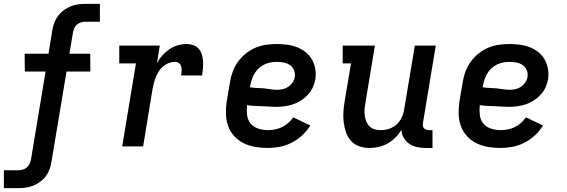

<svg xmlns="http://www.w3.org/2000/svg" viewBox="-56 -755 2926 990"><path d="M-36 215V123H38Q50 123 62 119.5Q74 116 83 108Q92 100 97 88.5Q102 77 104 66L179 -386H72L71 -478H194L214 -601Q217 -620 224.5 -639Q232 -658 244 -674Q256 -690 273 -702.5Q290 -715 309 -722.5Q328 -730 346.5 -732.5Q365 -735 384 -735H459V-643H385Q373 -643 361.5 -639.5Q350 -636 340.5 -628Q331 -620 326.5 -608.5Q322 -597 320 -586L302 -478H409L410 -386H287L209 81Q206 100 199 119Q192 138 180 154Q168 170 150.5 182.5Q133 195 114.5 202.5Q96 210 77 212.5Q58 215 39 215Z M574 0 645 -428H559V-520H768L753 -429Q764 -450 781 -469Q798 -488 818 -501.5Q838 -515 861 -521.5Q884 -528 907 -528Q925 -528 941.5 -522Q958 -516 969 -503Q980 -490 985 -473Q990 -456 991 -438.5Q992 -421 990.5 -403Q989 -385 986 -366H878Q880 -378 880.5 -389.5Q881 -401 878.5 -411.5Q876 -422 867.5 -429Q859 -436 847 -436Q832 -436 816 -430.5Q800 -425 786.5 -414Q773 -403 764 -389Q755 -375 748.5 -360Q742 -345 738 -329Q734 -313 731 -298L682 0Z M1325 8Q1292 8 1260 2.5Q1228 -3 1200.5 -16.5Q1173 -30 1152 -53Q1131 -76 1120.5 -105Q1110 -134 1109 -166.5Q1108 -199 1113 -232L1130 -332Q1134 -359 1144 -386Q1154 -413 1171 -436.5Q1188 -460 1211.5 -479Q1235 -498 1261.5 -509Q1288 -520 1315.5 -524Q1343 -528 1370 -528Q1398 -528 1424.5 -524.5Q1451 -521 1475.5 -511.5Q1500 -502 1520 -486Q1540 -470 1552.5 -448Q1565 -426 1569.5 -399.5Q1574 -373 1570 -346Q1566 -324 1556.5 -303.5Q1547 -283 1531 -266Q1515 -249 1495.5 -236.5Q1476 -224 1454.5 -217Q1433 -210 1411 -207Q1389 -204 1368 -204Q1349 -204 1330.5 -205.5Q1312 -207 1293 -207.5Q1274 -208 1255 -209Q1236 -210 1218 -213Q1215 -187 1218 -162Q1221 -137 1236 -118.5Q1251 -100 1275.5 -92Q1300 -84 1325 -84Q1343 -84 1361.5 -87.5Q1380 -91 1397 -99Q1414 -107 1429.5 -120.5Q1445 -134 1456 -150L1544 -108Q1527 -80 1502 -57Q1477 -34 1447.5 -19Q1418 -4 1386.5 2Q1355 8 1325 8ZM1373 -292Q1388 -292 1403 -295.5Q1418 -299 1431 -308Q1444 -317 1453 -330.5Q1462 -344 1464 -359Q1467 -377 1460 -393.5Q1453 -410 1439 -419.5Q1425 -429 1407.5 -432.5Q1390 -436 1371 -436Q1355 -436 1339 -433Q1323 -430 1308 -423Q1293 -416 1280 -404.5Q1267 -393 1258 -378.5Q1249 -364 1243.5 -348.5Q1238 -333 1235 -317L1233 -305Q1251 -302 1269 -301.5Q1287 -301 1304 -299.5Q1321 -298 1338 -295Q1355 -292 1373 -292Z M1850 8Q1822 8 1797 -0.5Q1772 -9 1754.5 -28Q1737 -47 1728.5 -71.5Q1720 -96 1716.5 -122.5Q1713 -149 1714.5 -176.5Q1716 -204 1721 -232L1754 -428H1711V-520H1877L1827 -217Q1824 -201 1823.5 -185Q1823 -169 1825.5 -154Q1828 -139 1834 -125.5Q1840 -112 1851 -102Q1862 -92 1877 -88Q1892 -84 1908 -84Q1929 -84 1950.5 -91Q1972 -98 1989 -113.5Q2006 -129 2015.5 -149.5Q2025 -170 2028 -191L2083 -520H2191L2125 -122Q2124 -114 2124.5 -107Q2125 -100 2129.5 -94.5Q2134 -89 2141.5 -86.5Q2149 -84 2156 -84H2174V8H2140Q2117 8 2095 3.5Q2073 -1 2055 -13Q2037 -25 2026 -44Q2015 -63 2014 -86Q2001 -64 1983 -46Q1965 -28 1943 -15.5Q1921 -3 1897 2.5Q1873 8 1850 8Z M2525 8Q2492 8 2460 2.5Q2428 -3 2400.5 -16.5Q2373 -30 2352 -53Q2331 -76 2320.5 -105Q2310 -134 2309 -166.5Q2308 -199 2313 -232L2330 -332Q2334 -359 2344 -386Q2354 -413 2371 -436.5Q2388 -460 2411.5 -479Q2435 -498 2461.5 -509Q2488 -520 2515.5 -524Q2543 -528 2570 -528Q2598 -528 2624.5 -524.5Q2651 -521 2675.5 -511.5Q2700 -502 2720 -486Q2740 -470 2752.5 -448Q2765 -426 2769.5 -399.5Q2774 -373 2770 -346Q2766 -324 2756.5 -303.5Q2747 -283 2731 -266Q2715 -249 2695.5 -236.5Q2676 -224 2654.5 -217Q2633 -210 2611 -207Q2589 -204 2568 -204Q2549 -204 2530.5 -205.5Q2512 -207 2493 -207.5Q2474 -208 2455 -209Q2436 -210 2418 -213Q2415 -187 2418 -162Q2421 -137 2436 -118.5Q2451 -100 2475.5 -92Q2500 -84 2525 -84Q2543 -84 2561.5 -87.5Q2580 -91 2597 -99Q2614 -107 2629.5 -120.5Q2645 -134 2656 -150L2744 -108Q2727 -80 2702 -57Q2677 -34 2647.5 -19Q2618 -4 2586.5 2Q2555 8 2525 8ZM2573 -292Q2588 -292 2603 -295.5Q2618 -299 2631 -308Q2644 -317 2653 -330.5Q2662 -344 2664 -359Q2667 -377 2660 -393.5Q2653 -410 2639 -419.5Q2625 -429 2607.5 -432.5Q2590 -436 2571 -436Q2555 -436 2539 -433Q2523 -430 2508 -423Q2493 -416 2480 -404.5Q2467 -393 2458 -378.5Q2449 -364 2443.5 -348.5Q2438 -333 2435 -317L2433 -305Q2451 -302 2469 -301.5Q2487 -301 2504 -299.5Q2521 -298 2538 -295Q2555 -292 2573 -292Z"/></svg>

Font: Iosevka Etoile Semibold
Style: Italic
Weight: 600
Italic angle: -9°
Designer: Belleve Invis
Foundry: Belleve Invis
Version: Version 22.1.2; ttfautohint (v1.8.4)